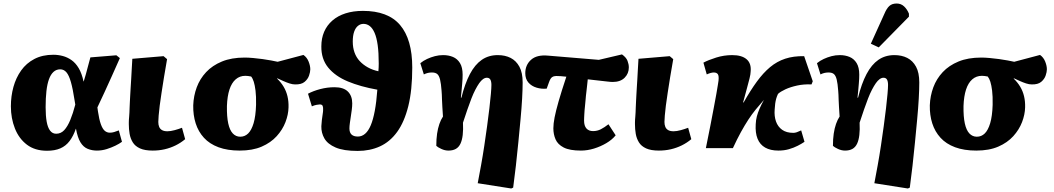

<svg xmlns="http://www.w3.org/2000/svg" viewBox="-20 -844 6008 1094"><path d="M248 15Q179 15 133.5 -19.5Q88 -54 65 -112Q42 -170 42 -238Q42 -296 56.5 -348.5Q71 -401 100.5 -442.5Q130 -484 176 -508Q222 -532 284 -532Q311 -532 337.5 -525Q364 -518 387.5 -501.5Q411 -485 428.5 -455.5Q446 -426 456 -380H457Q464 -401 469.5 -422Q475 -443 481.5 -467Q488 -491 495 -517L643 -529L663 -513Q640 -461 618 -412Q596 -363 575.5 -318.5Q555 -274 535 -232L538 -210Q545 -163 554.5 -136.5Q564 -110 576.5 -99Q589 -88 606 -88Q618 -88 630 -91.5Q642 -95 657 -101L675 -36Q660 -25 637.5 -14Q615 -3 588 5.5Q561 14 532 14Q504 14 479.5 4Q455 -6 438.5 -33Q422 -60 413 -110H412Q398 -69 376.5 -40.5Q355 -12 323.5 1.5Q292 15 248 15ZM300 -82Q327 -82 346 -102.5Q365 -123 380.5 -160.5Q396 -198 409 -248L405 -272Q395 -338 384 -376.5Q373 -415 358.5 -432Q344 -449 323 -449Q301 -449 285 -434.5Q269 -420 259 -392.5Q249 -365 244.5 -325Q240 -285 240 -233Q240 -184 246 -150.5Q252 -117 265.5 -99.5Q279 -82 300 -82Z M850 14Q805 14 777.5 1.5Q750 -11 736.5 -33Q723 -55 718.5 -81.5Q714 -108 714 -136Q714 -140 714 -147Q714 -154 714.5 -162Q715 -170 716 -180.5Q717 -191 717.5 -203.5Q718 -216 718.5 -231Q719 -246 720 -264Q721 -282 722 -302Q723 -322 724.5 -345Q726 -368 727.5 -393.5Q729 -419 730.5 -448Q732 -477 734 -509L912 -524L932 -507Q922 -453 914.5 -404.5Q907 -356 900.5 -315.5Q894 -275 890 -242Q886 -209 884 -185.5Q882 -162 882 -149Q882 -133 887 -121Q892 -109 903.5 -102.5Q915 -96 934 -96Q952 -96 975.5 -102.5Q999 -109 1017 -116L1035 -51Q1010 -30 980.5 -15.5Q951 -1 918.5 6.5Q886 14 850 14Z M1346 14Q1276 14 1225 -5Q1174 -24 1142 -59Q1110 -94 1095 -141Q1080 -188 1081 -244Q1083 -298 1101 -346.5Q1119 -395 1154.5 -433Q1190 -471 1244.5 -493.5Q1299 -516 1374 -516Q1395 -516 1422 -513.5Q1449 -511 1475.5 -507.5Q1502 -504 1525 -499.5Q1548 -495 1562 -492L1709 -531Q1729 -517 1738.5 -493Q1748 -469 1748 -449Q1748 -434 1741 -413.5Q1734 -393 1715.5 -377.5Q1697 -362 1661 -363Q1647 -363 1630 -368.5Q1613 -374 1595 -382Q1577 -390 1560 -398L1559 -396Q1581 -375 1596 -350Q1611 -325 1618 -295.5Q1625 -266 1624 -232Q1623 -191 1606.5 -148Q1590 -105 1556.5 -68Q1523 -31 1471 -8.5Q1419 14 1346 14ZM1349 -65Q1375 -65 1394 -83.5Q1413 -102 1425 -142Q1437 -182 1439 -247Q1440 -296 1436 -327.5Q1432 -359 1426 -378Q1420 -397 1411 -408Q1401 -410 1393 -411Q1385 -412 1378 -412Q1346 -412 1323 -392Q1300 -372 1287.5 -334Q1275 -296 1273 -240Q1272 -179 1280.5 -140.5Q1289 -102 1306.5 -83.5Q1324 -65 1349 -65Z M2018 16Q1938 16 1892.5 -3.5Q1847 -23 1828.5 -55Q1810 -87 1811 -125Q1812 -143 1814 -160.5Q1816 -178 1818.5 -193Q1821 -208 1821 -216Q1822 -232 1818.5 -240.5Q1815 -249 1802 -249Q1796 -249 1783 -246.5Q1770 -244 1757 -238L1735 -310Q1765 -326 1805 -336.5Q1845 -347 1886 -347Q1937 -347 1962 -322.5Q1987 -298 1987 -255Q1987 -238 1984.5 -219Q1982 -200 1979 -180.5Q1976 -161 1973.5 -143Q1971 -125 1971 -112Q1971 -89 1983 -77.5Q1995 -66 2019 -66Q2042 -66 2060.5 -82Q2079 -98 2092.5 -130Q2106 -162 2115.5 -212.5Q2125 -263 2130 -333Q2034 -350 1962 -380Q1890 -410 1850 -459Q1810 -508 1811 -580Q1811 -626 1827 -663Q1843 -700 1874 -727Q1905 -754 1949 -768Q1993 -782 2048 -782Q2119 -782 2172 -762Q2225 -742 2259.5 -701.5Q2294 -661 2311.5 -600.5Q2329 -540 2329 -459Q2329 -330 2306.5 -239.5Q2284 -149 2243 -92.5Q2202 -36 2145 -10Q2088 16 2018 16ZM2136 -438Q2137 -449 2137.5 -459.5Q2138 -470 2138 -482Q2138 -544 2132 -587Q2126 -630 2114.5 -656.5Q2103 -683 2087 -695.5Q2071 -708 2051 -708Q2034 -708 2020 -697Q2006 -686 1998 -663.5Q1990 -641 1990 -607Q1990 -573 2000 -545Q2010 -517 2029.5 -496Q2049 -475 2076 -460Q2103 -445 2136 -438Z M2893 230 2702 200Q2711 153 2721 98Q2731 43 2739.5 -14Q2748 -71 2755.5 -125.5Q2763 -180 2768.5 -227.5Q2774 -275 2777 -309Q2780 -343 2780 -360Q2780 -380 2774 -390.5Q2768 -401 2754 -401Q2743 -401 2732 -393Q2721 -385 2710.5 -370Q2700 -355 2688.5 -333Q2677 -311 2666 -282.5Q2655 -254 2643 -219.5Q2631 -185 2618 -145Q2620 -105 2616.5 -75Q2613 -45 2603.5 -25Q2594 -5 2577 4.5Q2560 14 2535 14Q2515 14 2494.5 4.5Q2474 -5 2466 -13Q2466 -52 2470.5 -82.5Q2475 -113 2483.5 -137.5Q2492 -162 2504 -180Q2502 -211 2500.5 -234.5Q2499 -258 2498.5 -275Q2498 -292 2497.5 -304.5Q2497 -317 2496 -327Q2493 -368 2487.5 -390.5Q2482 -413 2471.5 -422Q2461 -431 2441 -431Q2429 -431 2418 -428.5Q2407 -426 2395 -420L2375 -484Q2392 -498 2413.5 -508Q2435 -518 2458 -524Q2481 -530 2505 -530Q2536 -530 2561 -519.5Q2586 -509 2601 -484.5Q2616 -460 2616 -419Q2616 -408 2615.5 -395.5Q2615 -383 2613.5 -367.5Q2612 -352 2610.5 -332.5Q2609 -313 2606 -288L2609 -287Q2629 -368 2657.5 -422Q2686 -476 2725 -503Q2764 -530 2816 -530Q2858 -530 2889.5 -514Q2921 -498 2939.5 -464Q2958 -430 2958 -374Q2958 -336 2955 -282Q2952 -228 2946 -164.5Q2940 -101 2933.5 -33.5Q2927 34 2919.5 100Q2912 166 2904 225Z M3290 14Q3226 14 3192 -3.5Q3158 -21 3145.5 -50Q3133 -79 3133 -113Q3133 -139 3140 -175Q3147 -211 3163 -267Q3179 -323 3207 -407Q3190 -409 3175 -410Q3160 -411 3149 -411Q3136 -411 3126 -404.5Q3116 -398 3108 -375L3095 -339Q3066 -336 3037.5 -344.5Q3009 -353 2991 -373.5Q2973 -394 2973 -427Q2973 -474 3006 -503.5Q3039 -533 3103 -527L3392 -503L3524 -534Q3548 -517 3555.5 -497.5Q3563 -478 3563 -460Q3563 -425 3539 -401Q3515 -377 3471 -377Q3460 -377 3439.5 -379.5Q3419 -382 3391 -385Q3363 -388 3329 -392Q3327 -375 3325.5 -359Q3324 -343 3322 -327.5Q3320 -312 3318.5 -297.5Q3317 -283 3316 -269Q3315 -255 3313.5 -242.5Q3312 -230 3311 -217.5Q3310 -205 3309.5 -194.5Q3309 -184 3308.5 -175Q3308 -166 3308 -157Q3308 -127 3321.5 -112Q3335 -97 3359 -97Q3383 -97 3403.5 -107.5Q3424 -118 3447 -136L3488 -73Q3468 -48 3435 -28.5Q3402 -9 3364.5 2.5Q3327 14 3290 14Z M3734 14Q3689 14 3661.5 1.5Q3634 -11 3620.5 -33Q3607 -55 3602.5 -81.5Q3598 -108 3598 -136Q3598 -140 3598 -147Q3598 -154 3598.5 -162Q3599 -170 3600 -180.5Q3601 -191 3601.5 -203.5Q3602 -216 3602.5 -231Q3603 -246 3604 -264Q3605 -282 3606 -302Q3607 -322 3608.5 -345Q3610 -368 3611.5 -393.5Q3613 -419 3614.5 -448Q3616 -477 3618 -509L3796 -524L3816 -507Q3806 -453 3798.5 -404.5Q3791 -356 3784.5 -315.5Q3778 -275 3774 -242Q3770 -209 3768 -185.5Q3766 -162 3766 -149Q3766 -133 3771 -121Q3776 -109 3787.5 -102.5Q3799 -96 3818 -96Q3836 -96 3859.5 -102.5Q3883 -109 3901 -116L3919 -51Q3894 -30 3864.5 -15.5Q3835 -1 3802.5 6.5Q3770 14 3734 14Z M4415 14Q4370 14 4340 -3Q4310 -20 4296.5 -53.5Q4283 -87 4286 -136Q4287 -160 4292.5 -181Q4298 -202 4308 -225Q4318 -248 4333 -275Q4309 -248 4286.5 -220.5Q4264 -193 4243.5 -161.5Q4223 -130 4201.5 -91Q4180 -52 4156 0H4002Q4017 -72 4028 -130Q4039 -188 4047.5 -232Q4056 -276 4061.5 -307.5Q4067 -339 4070 -358Q4073 -377 4074 -384Q4077 -412 4070 -421.5Q4063 -431 4047 -431Q4040 -431 4030 -428.5Q4020 -426 4007 -420L3988 -487Q4016 -502 4060.5 -516Q4105 -530 4152 -530Q4207 -530 4234.5 -506Q4262 -482 4257 -435Q4257 -422 4250.5 -396Q4244 -370 4234.5 -335.5Q4225 -301 4214 -260H4217Q4256 -329 4292.5 -379Q4329 -429 4368 -461.5Q4407 -494 4454 -509.5Q4501 -525 4562 -524L4611 -381L4604 -363Q4560 -365 4521.5 -356.5Q4483 -348 4455 -335Q4427 -322 4413 -309Q4406 -294 4402.5 -281Q4399 -268 4397 -253.5Q4395 -239 4394 -220Q4391 -182 4401.5 -152Q4412 -122 4436.5 -104.5Q4461 -87 4500 -87Q4510 -87 4520 -90.5Q4530 -94 4545 -101L4564 -36Q4548 -25 4525.5 -13.5Q4503 -2 4475.5 6Q4448 14 4415 14Z M5153 230 4962 200Q4971 153 4981 98Q4991 43 4999.5 -14Q5008 -71 5015.5 -125.5Q5023 -180 5028.5 -227.5Q5034 -275 5037 -309Q5040 -343 5040 -360Q5040 -380 5034 -390.5Q5028 -401 5014 -401Q5003 -401 4992 -393Q4981 -385 4970.5 -370Q4960 -355 4948.5 -333Q4937 -311 4926 -282.5Q4915 -254 4903 -219.5Q4891 -185 4878 -145Q4880 -105 4876.5 -75Q4873 -45 4863.5 -25Q4854 -5 4837 4.5Q4820 14 4795 14Q4775 14 4754.5 4.5Q4734 -5 4726 -13Q4726 -52 4730.5 -82.5Q4735 -113 4743.5 -137.5Q4752 -162 4764 -180Q4762 -211 4760.5 -234.5Q4759 -258 4758.5 -275Q4758 -292 4757.5 -304.5Q4757 -317 4756 -327Q4753 -368 4747.5 -390.5Q4742 -413 4731.5 -422Q4721 -431 4701 -431Q4689 -431 4678 -428.5Q4667 -426 4655 -420L4635 -484Q4652 -498 4673.5 -508Q4695 -518 4718 -524Q4741 -530 4765 -530Q4796 -530 4821 -519.5Q4846 -509 4861 -484.5Q4876 -460 4876 -419Q4876 -408 4875.5 -395.5Q4875 -383 4873.5 -367.5Q4872 -352 4870.5 -332.5Q4869 -313 4866 -288L4869 -287Q4889 -368 4917.5 -422Q4946 -476 4985 -503Q5024 -530 5076 -530Q5118 -530 5149.5 -514Q5181 -498 5199.5 -464Q5218 -430 5218 -374Q5218 -336 5215 -282Q5212 -228 5206 -164.5Q5200 -101 5193.5 -33.5Q5187 34 5179.5 100Q5172 166 5164 225ZM4987 -574 4942 -595 5019 -765Q5032 -796 5047.5 -810Q5063 -824 5089 -824Q5114 -824 5131.5 -807.5Q5149 -791 5159 -766V-749Z M5543 14Q5473 14 5422 -5Q5371 -24 5339 -59Q5307 -94 5292 -141Q5277 -188 5278 -244Q5280 -298 5298 -346.5Q5316 -395 5351.5 -433Q5387 -471 5441.5 -493.5Q5496 -516 5571 -516Q5592 -516 5619 -513.5Q5646 -511 5672.5 -507.5Q5699 -504 5722 -499.5Q5745 -495 5759 -492L5906 -531Q5926 -517 5935.5 -493Q5945 -469 5945 -449Q5945 -434 5938 -413.5Q5931 -393 5912.5 -377.5Q5894 -362 5858 -363Q5844 -363 5827 -368.5Q5810 -374 5792 -382Q5774 -390 5757 -398L5756 -396Q5778 -375 5793 -350Q5808 -325 5815 -295.5Q5822 -266 5821 -232Q5820 -191 5803.5 -148Q5787 -105 5753.5 -68Q5720 -31 5668 -8.5Q5616 14 5543 14ZM5546 -65Q5572 -65 5591 -83.5Q5610 -102 5622 -142Q5634 -182 5636 -247Q5637 -296 5633 -327.5Q5629 -359 5623 -378Q5617 -397 5608 -408Q5598 -410 5590 -411Q5582 -412 5575 -412Q5543 -412 5520 -392Q5497 -372 5484.5 -334Q5472 -296 5470 -240Q5469 -179 5477.5 -140.5Q5486 -102 5503.5 -83.5Q5521 -65 5546 -65Z"/></svg>

Font: Literata 18pt ExtraBold
Style: Italic
Weight: 800
Italic angle: -2°
Designer: Latin by Veronika Burian and Jose Scaglione. Greek by Irene Vlachou. Cyrillic by Vera Evstafieva
Foundry: TypeTogether
Version: Version 3.103;gftools[0.9.29]